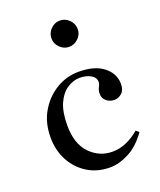

<svg xmlns="http://www.w3.org/2000/svg" viewBox="-130 -762 708 852"><g transform="rotate(-20 224.0 -336.5)"><path d="M243 8Q183 8 137 -20.5Q91 -49 65 -97.5Q39 -146 39 -207Q39 -277 70 -329Q101 -381 150 -410Q199 -439 255 -439Q331 -439 372.5 -406Q414 -373 414 -324Q414 -295 398 -281Q382 -267 363 -267Q342 -267 326 -280Q310 -293 310 -315Q310 -330 317 -344Q319 -349 321.5 -354Q324 -359 324 -366Q324 -387 303 -399.5Q282 -412 250 -412Q220 -412 191 -393Q162 -374 144.5 -334.5Q127 -295 127 -232Q127 -145 171 -99.5Q215 -54 277 -54Q342 -54 404 -107L418 -95Q380 -41 333 -16.5Q286 8 243 8ZM254 -557Q230 -557 211.5 -575.5Q193 -594 193 -618Q193 -644 211.5 -662.5Q230 -681 254 -681Q280 -681 298.5 -662.5Q317 -644 317 -618Q317 -594 298.5 -575.5Q280 -557 254 -557Z"/></g></svg>

Font: Ibarra Real Nova Medium
Style: Regular
Weight: 500
Designer: Jose Maria Ribagorda & Octavio Pardo
Foundry: Jose Maria Ribagorda
Version: Version 2.000